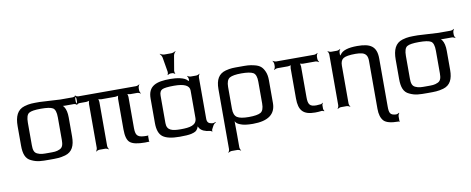

<svg xmlns="http://www.w3.org/2000/svg" viewBox="-75 -1078 4054 1652"><g transform="rotate(-10 1951.5 -252.0)"><path d="M283 -494C220 -494 195 -495 148 -481C84 -462 60 -405 60 -321V-153C60 -82 75 -35 123 -14C173 10 207 10 283 10C344 10 372 10 419 -3C481 -21 506 -72 506 -153V-319C506 -360 499 -392 484 -414C479 -421 472 -429 467 -432L465 -429C470 -426 482 -425 490 -425H569C578 -425 593 -419 598 -414L600 -416C595 -421 589 -436 589 -445V-464C589 -473 595 -488 600 -493L598 -495C593 -490 578 -484 569 -484H462C445 -484 301 -494 283 -494ZM414 -140C414 -100 408 -74 381 -62C351 -48 330 -49 283 -49C236 -49 215 -48 185 -62C158 -74 152 -100 152 -140V-336C152 -381 161 -408 179 -419C197 -430 232 -435 283 -435C334 -435 369 -430 387 -419C405 -408 414 -381 414 -336V-140Z M1043 -131V-405C1043 -414 1039 -431 1034 -436L1032 -434C1037 -429 1054 -425 1063 -425H1123C1132 -425 1147 -419 1152 -414L1154 -416C1149 -421 1143 -436 1143 -445V-464C1143 -473 1149 -488 1154 -493L1152 -495C1147 -490 1132 -484 1123 -484H620C611 -484 596 -490 591 -495L589 -493C594 -488 600 -473 600 -464V-445C600 -436 594 -421 589 -416L591 -414C596 -419 611 -425 620 -425H678C687 -425 704 -429 709 -434L707 -436C702 -431 698 -414 698 -405V-20C698 -11 692 4 687 9L689 11C694 6 709 0 718 0H769C778 0 793 6 798 11L800 9C795 4 789 -11 789 -20V-405C789 -414 785 -431 780 -436L778 -434C783 -429 800 -425 809 -425H932C941 -425 958 -429 963 -434L961 -436C956 -431 952 -414 952 -405V-137C952 -78 963 -39 986 -21C1009 -2 1052 7 1115 7C1121 7 1139 6 1148 6C1150 6 1150 8 1151 9L1154 6C1153 6 1151 4 1151 3V-44C1151 -45 1153 -46 1154 -47L1151 -50C1150 -49 1149 -47 1148 -47H1144C1067 -47 1043 -58 1043 -131Z M1669 -103V-464C1669 -473 1675 -488 1680 -493L1678 -495C1673 -490 1658 -484 1649 -484H1601C1592 -484 1577 -490 1572 -495L1570 -493C1575 -488 1581 -473 1581 -464V-457C1581 -454 1577 -448 1578 -446L1581 -447C1581 -449 1575 -450 1573 -452C1549 -485 1474 -494 1424 -494C1301 -494 1228 -468 1228 -357V-144C1228 -85 1242 -45 1271 -23C1300 -1 1349 10 1419 10C1463 10 1497 8 1520 3C1556 -6 1567 -13 1579 -35C1583 -43 1587 -54 1587 -61L1583 -60C1583 -54 1590 -41 1595 -34C1610 -12 1640 2 1684 6C1689 6 1698 11 1700 15L1703 13C1701 9 1702 0 1704 -4L1721 -36C1726 -45 1738 -55 1746 -58L1744 -62C1737 -58 1722 -54 1711 -56C1683 -60 1669 -72 1669 -103ZM1438 -52C1365 -52 1317 -62 1317 -127V-366C1317 -393 1325 -411 1342 -419C1358 -427 1393 -431 1446 -431C1535 -431 1579 -409 1579 -366V-127C1579 -61 1516 -52 1438 -52ZM1469 -557 1491 -687C1493 -699 1503 -714 1510 -720L1508 -723C1501 -717 1483 -710 1471 -710H1411C1399 -710 1381 -717 1374 -723L1372 -720C1379 -714 1389 -699 1391 -687L1413 -557C1414 -549 1411 -537 1407 -533L1411 -530C1414 -535 1426 -540 1433 -540H1449C1456 -540 1468 -535 1471 -530L1475 -533C1471 -537 1468 -549 1469 -557Z M1908 -37C1913 -25 1926 -14 1948 -6C1973 5 2009 10 2058 10C2191 10 2258 -39 2258 -137V-336C2258 -365 2254 -390 2245 -411C2227 -452 2207 -471 2161 -483C2113 -495 2092 -494 2033 -494C1974 -494 1953 -495 1907 -483C1844 -466 1817 -417 1817 -336V188C1817 197 1811 212 1806 217L1808 219C1813 214 1828 208 1837 208H1887C1896 208 1911 214 1916 219L1918 217C1913 212 1907 197 1907 188V71C1907 52 1906 -9 1906 -36C1906 -38 1908 -41 1908 -42L1904 -41C1904 -40 1907 -39 1908 -37ZM2166 -149C2166 -108 2156 -82 2137 -71C2118 -60 2083 -54 2034 -54C1986 -54 1952 -60 1932 -73C1912 -86 1902 -111 1902 -149V-339C1902 -380 1912 -406 1932 -418C1951 -429 1986 -435 2035 -435C2084 -435 2119 -429 2138 -418C2157 -406 2166 -380 2166 -339V-149Z M2551 -136V-405C2551 -414 2547 -431 2542 -436L2540 -434C2545 -429 2562 -425 2571 -425H2680C2689 -425 2704 -419 2709 -414L2711 -416C2706 -421 2700 -436 2700 -445V-464C2700 -473 2706 -488 2711 -493L2709 -495C2704 -490 2689 -484 2680 -484H2348C2339 -484 2324 -490 2319 -495L2317 -493C2322 -488 2328 -473 2328 -464V-445C2328 -436 2322 -421 2317 -416L2319 -414C2324 -419 2339 -425 2348 -425H2440C2449 -425 2466 -429 2471 -434L2469 -436C2464 -431 2460 -414 2460 -405V-141C2460 -36 2498 7 2602 7C2619 7 2639 6 2661 3C2667 3 2676 7 2679 10L2682 7C2679 4 2674 -6 2674 -12V-45C2674 -51 2678 -59 2681 -62L2678 -65C2675 -62 2669 -56 2663 -55C2645 -53 2631 -52 2622 -52C2564 -52 2551 -74 2551 -136Z M3225 64V-355C3225 -461 3172 -494 3057 -494C2977 -494 2927 -478 2907 -447C2904 -442 2897 -437 2896 -433L2900 -431C2901 -435 2898 -443 2898 -448V-464C2898 -473 2904 -488 2909 -493L2907 -495C2902 -490 2887 -484 2878 -484H2828C2819 -484 2804 -490 2799 -495L2797 -493C2802 -488 2808 -473 2808 -464V-20C2808 -11 2802 4 2797 9L2799 11C2804 6 2819 0 2828 0H2878C2887 0 2902 6 2907 11L2909 9C2904 4 2898 -11 2898 -20V-350C2898 -381 2907 -402 2925 -413C2943 -424 2978 -430 3031 -430C3054 -430 3073 -428 3088 -424C3122 -414 3135 -391 3135 -350V69C3135 117 3146 152 3167 175C3188 197 3231 208 3294 208H3299C3301 208 3303 211 3304 212L3307 209C3306 208 3303 206 3303 204V164C3303 155 3309 141 3314 137L3311 134C3306 139 3293 144 3284 144C3234 141 3225 123 3225 64Z M3586 -494C3523 -494 3498 -495 3451 -481C3387 -462 3363 -405 3363 -321V-153C3363 -82 3378 -35 3426 -14C3476 10 3510 10 3586 10C3647 10 3675 10 3722 -3C3784 -21 3809 -72 3809 -153V-319C3809 -360 3802 -392 3787 -414C3782 -421 3775 -429 3770 -432L3768 -429C3773 -426 3785 -425 3793 -425H3872C3881 -425 3896 -419 3901 -414L3903 -416C3898 -421 3892 -436 3892 -445V-464C3892 -473 3898 -488 3903 -493L3901 -495C3896 -490 3881 -484 3872 -484H3765C3748 -484 3604 -494 3586 -494ZM3717 -140C3717 -100 3711 -74 3684 -62C3654 -48 3633 -49 3586 -49C3539 -49 3518 -48 3488 -62C3461 -74 3455 -100 3455 -140V-336C3455 -381 3464 -408 3482 -419C3500 -430 3535 -435 3586 -435C3637 -435 3672 -430 3690 -419C3708 -408 3717 -381 3717 -336V-140Z"/></g></svg>

Font: Gamestation Storm
Style: Regular
Weight: 400
Designer: Jonas Hecksher
Foundry: Jonas Hecksher, Playtypeª, e-types AS
Version: Version 1.003